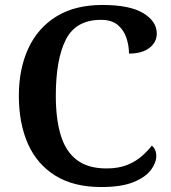

<svg xmlns="http://www.w3.org/2000/svg" viewBox="-20 -744 690 774"><path d="M388 10Q277 10 203 -36Q129 -82 92.5 -164.5Q56 -247 56 -358Q56 -466 94 -548.5Q132 -631 207 -677.5Q282 -724 393 -724Q503 -724 557.5 -691Q612 -658 612 -609Q612 -574 582.5 -551Q553 -528 500 -528Q500 -560 489.5 -591.5Q479 -623 454.5 -643.5Q430 -664 387 -664Q286 -664 245.5 -584.5Q205 -505 205 -358Q205 -264 225 -198.5Q245 -133 290 -99Q335 -65 409 -65Q458 -65 492.5 -79Q527 -93 551 -114Q575 -135 592 -157Q600 -151 605 -140Q610 -129 610 -115Q610 -88 588.5 -59Q567 -30 518.5 -10Q470 10 388 10Z"/></svg>

Font: Noto Serif Khojki SemiBold
Style: Regular
Weight: 600
Version: Version 2.003